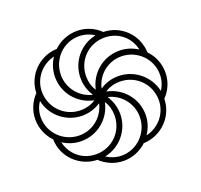

<svg xmlns="http://www.w3.org/2000/svg" viewBox="-126 -865 1064 1017"><g transform="rotate(-20 405.5 -357.0)"><path d="M406 9C456 9 502 -11 536 -43C637 -47 717 -127 719 -227C752 -261 772 -306 772 -357C772 -408 752 -454 719 -488C715 -591 634 -668 536 -670C502 -703 457 -723 406 -723C355 -723 308 -703 274 -670C171 -666 94 -583 92 -487C59 -453 39 -406 39 -357C39 -306 59 -260 92 -226C94 -124 178 -46 275 -44C309 -12 356 9 406 9ZM371 -376C300 -392 247 -456 247 -532C247 -621 318 -693 405 -693C436 -693 467 -684 491 -667C403 -650 339 -572 339 -482C339 -445 349 -409 371 -376ZM394 -396C378 -420 370 -449 370 -479C370 -570 441 -640 531 -640C606 -640 668 -591 684 -517C655 -536 619 -548 580 -548C488 -548 412 -483 394 -396ZM284 -321C191 -321 122 -395 122 -483C122 -559 176 -621 246 -637C226 -607 214 -571 214 -532C214 -439 280 -363 368 -346C343 -329 313 -321 284 -321ZM716 -272C697 -359 620 -423 530 -423C493 -423 457 -413 425 -391C441 -463 504 -516 580 -516C669 -516 741 -444 741 -357C741 -326 732 -297 716 -272ZM231 -198C142 -198 70 -270 70 -357C70 -388 79 -417 96 -441C113 -355 191 -291 281 -291C318 -291 353 -301 386 -323C370 -251 307 -198 231 -198ZM564 -77C585 -108 597 -144 597 -182C597 -275 531 -351 443 -368C468 -385 497 -393 527 -393C620 -393 689 -319 689 -231C689 -156 636 -93 564 -77ZM405 -21C374 -21 344 -31 320 -47C408 -64 472 -142 472 -232C472 -269 461 -305 440 -338C511 -322 564 -258 564 -182C564 -93 492 -21 405 -21ZM280 -74C202 -74 143 -127 127 -197C156 -178 192 -166 231 -166C323 -166 399 -231 417 -318C433 -294 441 -265 441 -235C441 -144 370 -74 280 -74Z"/></g></svg>

Font: Noto Sans Armenian Condensed ExtraLight
Style: Regular
Weight: 200
Width: 3
Designer: Monotype Design Team
Foundry: Monotype Imaging Inc.
Version: Version 2.008